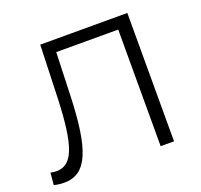

<svg xmlns="http://www.w3.org/2000/svg" viewBox="-123 -839 1031 984"><g transform="rotate(-20 392.5 -346.5)"><path d="M11 0C30 5 49 7 67 7C193 7 238 -116 248 -402L256 -636H594V0H667V-700H192L182 -400C172 -160 139 -62 50 -62C39 -62 28 -63 17 -66Z"/></g></svg>

Font: Malon Grotesk
Style: Regular
Weight: 400
Designer: Julieta Ulanovsky
Foundry: Julieta Ulanovsky
Version: Version 7.200